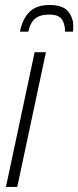

<svg xmlns="http://www.w3.org/2000/svg" viewBox="-20 -735 308 755"><path d="M3.4 0 116.2 -529.8H160.6L47.9 0ZM58.6 -610.4Q67.4 -658.7 94.7 -687Q122.1 -715.3 174.8 -715.3Q227.1 -715.3 247.6 -690.4Q268.1 -665.5 268.1 -632.8Q268.1 -626 267.8 -620.6Q267.6 -615.2 267.1 -610.4H235.8Q235.8 -641.6 222.9 -659.7Q210 -677.7 173.3 -677.7Q137.2 -677.7 117.9 -661.6Q98.6 -645.5 91.3 -610.4Z"/></svg>

Font: Open Sans Condensed Light
Style: Italic
Weight: 300
Width: 3
Italic angle: -12°
Designer: Monotype Design Team
Foundry: Monotype Imaging Inc.
Version: Version 3.000; ttfautohint (v1.8.4)